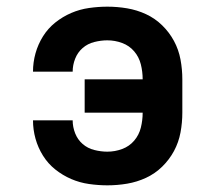

<svg xmlns="http://www.w3.org/2000/svg" viewBox="-20 -548 640 576"><path d="M302 8Q275 8 247 4Q219 0 193.5 -11Q168 -22 146 -39.5Q124 -57 109 -81Q94 -105 86.5 -132Q79 -159 79 -187H198Q198 -167 205.5 -148Q213 -129 228 -116Q243 -103 263 -98Q283 -93 302 -93Q325 -93 346.5 -101Q368 -109 382.5 -126Q397 -143 402.5 -165Q408 -187 408 -210H234V-310H408Q408 -333 402.5 -355Q397 -377 382.5 -394Q368 -411 346.5 -419Q325 -427 302 -427Q283 -427 263 -422Q243 -417 228 -404Q213 -391 205.5 -372Q198 -353 198 -333H79Q79 -361 86.5 -388Q94 -415 109 -439Q124 -463 146 -480.5Q168 -498 193.5 -509Q219 -520 247 -524Q275 -528 302 -528Q332 -528 361.5 -523Q391 -518 418 -505.5Q445 -493 466.5 -472Q488 -451 502 -425Q516 -399 521.5 -369.5Q527 -340 527 -310V-210Q527 -180 521.5 -150.5Q516 -121 502 -95Q488 -69 466.5 -48Q445 -27 418 -14.5Q391 -2 361.5 3Q332 8 302 8Z"/></svg>

Font: Iosevka Fixed Extended
Style: Bold
Weight: 700
Width: 7
Monospace: yes
Designer: Belleve Invis
Foundry: Belleve Invis
Version: Version 24.1.1; ttfautohint (v1.8.4)